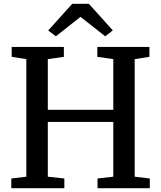

<svg xmlns="http://www.w3.org/2000/svg" viewBox="-20 -990 848 1010"><path d="M118.5 -60.5V-679L41.5 -691V-743H316V-691L231.5 -679V-412.5H576V-679L492 -691V-743H766V-691L688.5 -679V-60.5L768 -51V0H493V-51L576 -60.5V-348.5H231.5V-60.5L318.5 -51V0H39.5V-51ZM274 -799 233.5 -829.5 360 -970H447.5L573.5 -830L533.5 -799L403.5 -901.5Z"/></svg>

Font: Merriweather Medium
Style: Regular
Weight: 500
Version: Version 2.100